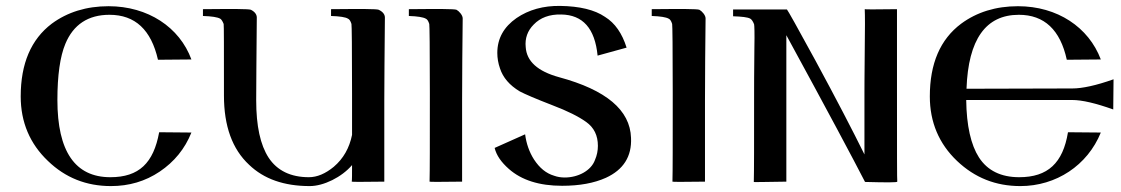

<svg xmlns="http://www.w3.org/2000/svg" viewBox="-20 -615 3789 649"><path d="M518 -168C499 -64 450 -16 353 -16C234 -16 174 -103 174 -277C174 -360 183 -424 201 -467C228 -532 278 -565 350 -565C437 -565 491 -514 514 -413L627 -414C587 -523 480 -594 347 -594C272 -594 208 -574 155 -535C85 -482 50 -400 50 -289C50 -202 81 -129 142 -71C201 -14 272 14 355 14C416 14 471 -2 520 -35C569 -68 605 -112 627 -167Z M1281 -553C1282 -565 1275 -575 1260 -582C1253 -585 1199 -585 1099 -584C1099 -569 1099 -561 1099 -561C1129 -560 1148 -557 1156 -552C1161 -550 1165 -544 1168 -534C1169 -531 1170 -453 1170 -300V-159C1161 -115 1141 -79 1108 -51C1080 -28 1052 -16 1024 -16C963 -16 917 -38 888 -82C860 -125 846 -189 846 -276C846 -331 847 -424 848 -553C849 -565 842 -575 828 -582C820 -585 766 -585 666 -584C666 -569 666 -561 666 -561C696 -560 715 -557 724 -552C728 -550 732 -544 736 -534C737 -531 737 -451 737 -292C737 -189 765 -111 822 -58C872 -10 940 14 1027 14C1074 14 1135 -16 1170 -57C1170 -26 1170 -7 1169 -1C1169 0 1206 0 1279 -1V-277C1279 -340 1280 -432 1281 -553Z M1544 -553C1544 -564 1531 -578 1523 -582C1515 -585 1461 -585 1362 -584C1362 -569 1362 -561 1362 -561C1391 -560 1410 -557 1419 -552C1424 -550 1428 -544 1431 -534C1432 -531 1433 -453 1433 -300C1433 -133 1433 -33 1432 -1C1432 0 1469 0 1542 -1V-277C1542 -366 1543 -458 1544 -554V-553Z M1961 -203C1988 -184 2001 -157 2001 -122C2001 -106 1998 -90 1991 -74C1978 -38 1934 -15 1889 -15C1876 -15 1864 -17 1853 -21C1826 -29 1804 -47 1785 -76C1769 -101 1759 -130 1755 -161L1652 -115C1658 -90 1674 -67 1700 -44C1743 -6 1803 13 1880 13C1939 13 1988 4 2028 -14C2087 -41 2116 -86 2113 -149C2110 -243 2029 -311 1870 -354C1797 -374 1760 -408 1757 -456C1754 -485 1763 -511 1784 -532C1806 -555 1837 -567 1877 -566C1950 -565 1991 -519 2000 -427L2098 -454C2083 -502 2059 -537 2025 -558C1990 -582 1939 -594 1874 -595C1817 -596 1767 -582 1726 -554C1683 -524 1661 -485 1661 -436C1661 -419 1664 -401 1670 -384C1680 -353 1702 -327 1737 -306C1754 -297 1791 -281 1848 -259C1898 -240 1936 -221 1961 -203Z M2365 -553C2365 -564 2352 -578 2344 -582C2336 -585 2282 -585 2183 -584C2183 -569 2183 -561 2183 -561C2212 -560 2231 -557 2240 -552C2245 -550 2249 -544 2252 -534C2253 -531 2254 -453 2254 -300C2254 -133 2254 -33 2253 -1C2253 0 2290 0 2363 -1V-277C2363 -366 2364 -458 2365 -554V-553Z M3013 -1C3012 -1 3012 -107 3012 -318C3012 -495 3012 -584 3012 -584C2939 -583 2903 -583 2903 -584C2904 -564 2904 -517 2903 -444C2902 -354 2902 -305 2902 -298V-93C2862 -174 2807 -280 2736 -411C2675 -523 2643 -580 2640 -583H2458V-560C2487 -559 2507 -557 2516 -552C2521 -549 2525 -543 2529 -533C2530 -529 2531 -503 2530 -454C2529 -369 2529 -317 2529 -299C2529 -132 2529 -32 2528 0C2527 1 2563 0 2638 -1V-320C2638 -437 2638 -496 2638 -496C2777 -241 2865 -76 2904 0C2977 2 3013 2 3013 -1Z M3744 -347C3685 -326 3638 -316 3605 -316L3247 -315C3253 -482 3312 -565 3424 -565C3510 -565 3564 -514 3586 -413L3701 -414C3660 -523 3554 -594 3421 -594C3346 -594 3282 -574 3229 -535C3158 -482 3123 -400 3123 -289C3123 -202 3154 -129 3215 -71C3275 -14 3346 14 3429 14C3550 14 3656 -56 3701 -167L3590 -168C3573 -64 3522 -16 3425 -16C3364 -16 3318 -38 3289 -83C3262 -125 3247 -190 3246 -277H3604C3638 -277 3684 -266 3743 -245L3744 -347Z"/></svg>

Font: GFS Nicefore
Style: Regular
Weight: 400
Designer: George Matthiopoulos
Foundry: George Matthiopoulos
Version: Version 1.0